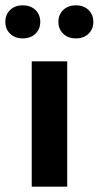

<svg xmlns="http://www.w3.org/2000/svg" viewBox="-57 -700 370 720"><path d="M195 0H62V-470H195ZM28 -556Q-1 -556 -19 -573.5Q-37 -591 -37 -618Q-37 -645 -19 -662.5Q-1 -680 28 -680Q58 -680 76 -662.5Q94 -645 94 -618Q94 -591 76 -573.5Q58 -556 28 -556ZM228 -556Q198 -556 180 -573.5Q162 -591 162 -618Q162 -645 180 -662.5Q198 -680 228 -680Q257 -680 275 -662.5Q293 -645 293 -618Q293 -591 275 -573.5Q257 -556 228 -556Z"/></svg>

Font: Gantari
Style: Bold
Weight: 700
Designer: Anugrah Pasau
Foundry: Lafontype
Version: Version 1.000